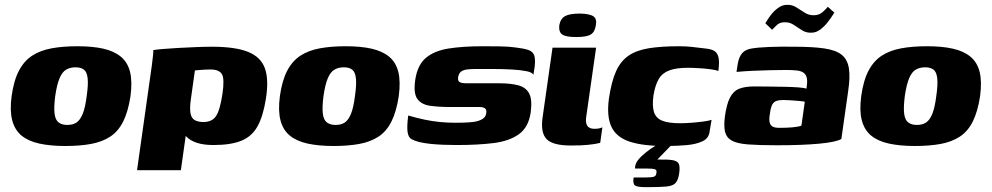

<svg xmlns="http://www.w3.org/2000/svg" viewBox="-20 -596 4096 793"><path d="M250 7Q188 7 142.5 -3Q97 -13 69 -36Q41 -59 30.5 -99Q20 -139 28 -199Q37 -264 58.5 -304.5Q80 -345 113.5 -366.5Q147 -388 193.5 -396.5Q240 -405 300 -405Q362 -405 406.5 -395Q451 -385 479 -362Q507 -339 517 -299.5Q527 -260 519 -199Q509 -134 488.5 -93.5Q468 -53 435 -31.5Q402 -10 356 -1.5Q310 7 250 7ZM258 -80Q281 -80 296 -90Q311 -100 321.5 -125.5Q332 -151 338 -199Q345 -247 342 -273Q339 -299 326.5 -308.5Q314 -318 292 -318Q270 -318 253.5 -308.5Q237 -299 226 -273Q215 -247 208 -199Q202 -151 205.5 -125.5Q209 -100 222.5 -90Q236 -80 258 -80Z M546 107 607 -325Q610 -348 612 -366.5Q614 -385 613 -389Q623 -391 651 -393.5Q679 -396 716 -398Q753 -400 790 -401.5Q827 -403 856 -403Q951 -403 1004 -382Q1057 -361 1074 -314Q1091 -267 1078 -187Q1067 -117 1044 -75Q1021 -33 977.5 -15Q934 3 862 3Q821 3 793.5 -6Q766 -15 750 -31.5Q734 -48 727 -69L753 -77L727 107ZM820 -92Q856 -92 872.5 -117Q889 -142 899 -210Q908 -272 896 -290.5Q884 -309 850 -309Q840 -309 828.5 -308.5Q817 -308 805.5 -307Q794 -306 785 -305L768 -184Q763 -147 767 -127Q771 -107 785 -99.5Q799 -92 820 -92Z M1358 7Q1296 7 1250.5 -3Q1205 -13 1177 -36Q1149 -59 1138.5 -99Q1128 -139 1136 -199Q1145 -264 1166.5 -304.5Q1188 -345 1221.5 -366.5Q1255 -388 1301.5 -396.5Q1348 -405 1408 -405Q1470 -405 1514.5 -395Q1559 -385 1587 -362Q1615 -339 1625 -299.5Q1635 -260 1627 -199Q1617 -134 1596.5 -93.5Q1576 -53 1543 -31.5Q1510 -10 1464 -1.5Q1418 7 1358 7ZM1366 -80Q1389 -80 1404 -90Q1419 -100 1429.5 -125.5Q1440 -151 1446 -199Q1453 -247 1450 -273Q1447 -299 1434.5 -308.5Q1422 -318 1400 -318Q1378 -318 1361.5 -308.5Q1345 -299 1334 -273Q1323 -247 1316 -199Q1310 -151 1313.5 -125.5Q1317 -100 1330.5 -90Q1344 -80 1366 -80Z M1868 3Q1842 3 1814 2Q1786 1 1760.5 -1.5Q1735 -4 1713 -9Q1693 -14 1680 -21Q1667 -28 1663.5 -50Q1660 -72 1666 -119Q1700 -109 1733 -102Q1766 -95 1798 -92Q1830 -89 1859 -89Q1874 -89 1894.5 -89.5Q1915 -90 1935.5 -92.5Q1956 -95 1971 -103.5Q1986 -112 1988 -127Q1991 -143 1983 -148.5Q1975 -154 1961 -154H1842Q1793 -154 1757 -159Q1721 -164 1704 -187Q1687 -210 1695 -266Q1704 -327 1738.5 -356.5Q1773 -386 1832 -395.5Q1891 -405 1974 -405Q2004 -405 2043.5 -404.5Q2083 -404 2109 -400Q2144 -396 2162.5 -389.5Q2181 -383 2186.5 -367Q2192 -351 2188 -318L2183 -287Q2179 -297 2154.5 -302Q2130 -307 2093 -309Q2056 -311 2016 -311Q1976 -311 1941 -311Q1923 -311 1908 -309Q1893 -307 1884 -300Q1875 -293 1872 -277Q1871 -265 1875 -260Q1879 -255 1888 -253.5Q1897 -252 1908 -252H2044Q2088 -252 2119.5 -244Q2151 -236 2165 -211Q2179 -186 2172 -132Q2163 -70 2123 -41.5Q2083 -13 2018 -5Q1953 3 1868 3Z M2338 5Q2263 5 2237.5 -21.5Q2212 -48 2221 -111L2262 -399H2442L2402 -119Q2397 -91 2405 -77.5Q2413 -64 2435 -64Q2450 -64 2458 -66.5Q2466 -69 2468 -70L2459 -6Q2455 -5 2442.5 -2.5Q2430 0 2405.5 2.5Q2381 5 2338 5ZM2360 -443Q2317 -443 2302 -453.5Q2287 -464 2290 -492Q2295 -519 2314 -529.5Q2333 -540 2376 -540Q2416 -539 2431 -528.5Q2446 -518 2441 -492Q2437 -464 2420 -453.5Q2403 -443 2360 -443Z M2727 7Q2635 7 2580.5 -11Q2526 -29 2505.5 -72Q2485 -115 2495 -189Q2505 -257 2523.5 -299.5Q2542 -342 2574.5 -365Q2607 -388 2658.5 -396.5Q2710 -405 2785 -405Q2811 -405 2836 -402.5Q2861 -400 2899 -395Q2918 -393 2930.5 -385.5Q2943 -378 2947.5 -359Q2952 -340 2947 -303Q2937 -307 2914 -310Q2891 -313 2866 -314.5Q2841 -316 2821 -316Q2774 -316 2745 -305.5Q2716 -295 2701 -270Q2686 -245 2679 -202Q2673 -159 2681 -133.5Q2689 -108 2715 -97.5Q2741 -87 2789 -87Q2810 -87 2836 -89Q2862 -91 2884.5 -94Q2907 -97 2919 -101L2911 -54Q2908 -25 2881.5 -12.5Q2855 0 2815 3.5Q2775 7 2727 7ZM2648 177Q2611 177 2602 169.5Q2593 162 2597 137Q2599 137 2610 137Q2621 137 2643 137Q2670 137 2680 134Q2690 131 2691 119Q2694 106 2684.5 103Q2675 100 2648 100H2603Q2603 100 2603 93.5Q2603 87 2608.5 75.5Q2614 64 2631 48Q2640 40 2649 32.5Q2658 25 2667.5 18.5Q2677 12 2686.5 6.5Q2696 1 2705 -1H2757L2695 63Q2737 62 2758 65.5Q2779 69 2784 81.5Q2789 94 2785 121Q2781 148 2770 160Q2759 172 2731.5 174.5Q2704 177 2648 177Z M3189 4Q3115 4 3069.5 0.5Q3024 -3 3002 -15.5Q2980 -28 2974.5 -52Q2969 -76 2974 -115Q2981 -166 2995 -193Q3009 -220 3033 -229.5Q3057 -239 3095 -239Q3121 -239 3154.5 -238.5Q3188 -238 3220.5 -237.5Q3253 -237 3278 -235Q3303 -233 3311 -230Q3315 -255 3313 -270Q3311 -285 3301.5 -293.5Q3292 -302 3274 -304.5Q3256 -307 3228 -307Q3194 -307 3158 -306Q3122 -305 3088 -303.5Q3054 -302 3022 -299L3027 -332Q3032 -361 3045 -376Q3058 -391 3081 -395Q3106 -400 3155.5 -402Q3205 -404 3263 -403Q3337 -403 3384.5 -396Q3432 -389 3456 -370Q3480 -351 3486 -314.5Q3492 -278 3483 -219L3455 -22Q3433 -9 3362.5 -2.5Q3292 4 3189 4ZM3199 -68Q3228 -68 3252 -70Q3276 -72 3290 -77L3304 -176Q3294 -178 3276 -179.5Q3258 -181 3241 -182Q3224 -183 3215 -183Q3198 -183 3186.5 -179Q3175 -175 3169 -163Q3163 -151 3160 -127Q3156 -105 3158.5 -92Q3161 -79 3170.5 -73.5Q3180 -68 3199 -68ZM3331 -461Q3310 -460 3292.5 -471Q3275 -482 3258 -493.5Q3241 -505 3219 -504Q3200 -504 3187 -491Q3174 -478 3169 -473L3141 -500Q3142 -501 3148.5 -512Q3155 -523 3167 -538Q3179 -553 3195.5 -564.5Q3212 -576 3230 -576Q3251 -577 3268.5 -566Q3286 -555 3303 -544Q3320 -533 3340 -533Q3363 -533 3377.5 -546Q3392 -559 3399 -568L3426 -544Q3426 -544 3418 -531.5Q3410 -519 3397.5 -503Q3385 -487 3368 -474Q3351 -461 3331 -461Z M3759 7Q3697 7 3651.5 -3Q3606 -13 3578 -36Q3550 -59 3539.5 -99Q3529 -139 3537 -199Q3546 -264 3567.5 -304.5Q3589 -345 3622.5 -366.5Q3656 -388 3702.5 -396.5Q3749 -405 3809 -405Q3871 -405 3915.5 -395Q3960 -385 3988 -362Q4016 -339 4026 -299.5Q4036 -260 4028 -199Q4018 -134 3997.5 -93.5Q3977 -53 3944 -31.5Q3911 -10 3865 -1.5Q3819 7 3759 7ZM3767 -80Q3790 -80 3805 -90Q3820 -100 3830.5 -125.5Q3841 -151 3847 -199Q3854 -247 3851 -273Q3848 -299 3835.5 -308.5Q3823 -318 3801 -318Q3779 -318 3762.5 -308.5Q3746 -299 3735 -273Q3724 -247 3717 -199Q3711 -151 3714.5 -125.5Q3718 -100 3731.5 -90Q3745 -80 3767 -80Z"/></svg>

Font: Genos ExtraBold
Style: Italic
Weight: 800
Italic angle: -8°
Version: Version 1.010